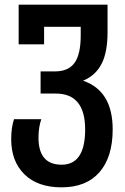

<svg xmlns="http://www.w3.org/2000/svg" viewBox="-20 -563 536 823"><path d="M244 240Q350 240 406.5 175Q463 110 463 -8Q463 -174 336 -217Q389 -239 415 -288.5Q441 -338 441 -425V-543H60V-373H169V-448H326V-412Q326 -330 299.5 -293.5Q273 -257 216 -257H154V-162H219Q345 -162 345 -8Q345 143 244 143Q145 143 145 27Q145 -17 157 -52H40Q28 -16 28 34Q28 128 84.5 184Q141 240 244 240Z"/></svg>

Font: Noto Sans Georgian Condensed Semi
Style: Regular
Weight: 600
Width: 3
Designer: Monotype Design Team
Foundry: Monotype Imaging Inc.
Version: Version 1.901